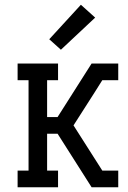

<svg xmlns="http://www.w3.org/2000/svg" viewBox="-20 -787 540 807"><path d="M54 0V-70H100V-450H54V-520H224V-450H178V-295H222L365 -520H431V-484V-520H477V-450H410L376 -396L289 -260L410 -70H477V0H431V-37V0H365L222 -225H178V-70H224V0ZM236 -578 187 -622 320 -767 380 -713Z"/></svg>

Font: Iosevka Slab
Style: Regular
Weight: 400
Monospace: yes
Designer: Belleve Invis
Foundry: Belleve Invis
Version: Version 11.2.4; ttfautohint (v1.8.3)